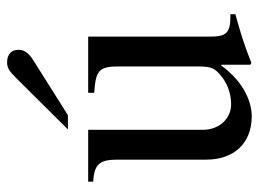

<svg xmlns="http://www.w3.org/2000/svg" viewBox="-114 -604 728 540"><g transform="rotate(-90 250.0 -334.0)"><path d="M480 -50H474C428 -50 417 -61 417 -107V-450H259V-433C319 -429 333 -421 333 -368V-137C333 -102 326 -93 310 -79C285 -57 255 -48 226 -48C187 -48 155 -81 155 -127V-450H9V-436C57 -433 71 -419 71 -369V-118C71 -41 116 10 193 10C230 10 287 -9 336 -76H338V6L343 9C393 -11 429 -22 480 -36ZM156 -507H196L350 -604C371 -617 380 -630 380 -646C380 -666 367 -678 345 -678C330 -678 321 -673 303 -655Z"/></g></svg>

Font: XITS
Style: Regular
Weight: 400
Designer: MicroPress Inc., with final additions and corrections provided by Coen Hoffman, Elsevier (retired)
Version: Version 1.302